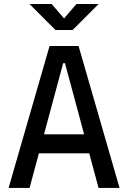

<svg xmlns="http://www.w3.org/2000/svg" viewBox="-20 -918 626 938"><path d="M22 0 222.2 -693.4H363.8L564 0H461.4L297.4 -609.4H288.6L124.5 0ZM114.7 -168.9V-261.7H466.3V-168.9ZM251 -771.5 124 -898.4H232.4L297.9 -822.3H288.1L353.5 -898.4H461.9L335 -771.5Z"/></svg>

Font: Cascadia Mono
Style: Regular
Weight: 400
Monospace: yes
Designer: Aaron Bell
Foundry: Saja Typeworks
Version: Version 2404.023